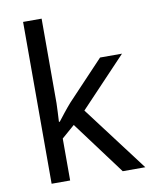

<svg xmlns="http://www.w3.org/2000/svg" viewBox="-85 -824 704 888"><g transform="rotate(-10 267.0 -380.0)"><path d="M172 -363V-760H85V0H172V-197L233 -250L419 0H525L293 -307L510 -536H407L236 -355C218 -335 184 -292 172 -276H168C169 -301 172 -342 172 -363Z"/></g></svg>

Font: Noto Sans Mahajani
Style: Regular
Weight: 400
Designer: Monotype Design Team
Foundry: Monotype Imaging Inc.
Version: Version 2.003